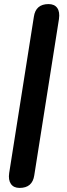

<svg xmlns="http://www.w3.org/2000/svg" viewBox="-20 -733 328 941"><path d="M76 188Q47 188 33.5 168.5Q20 149 25 115L146 -651Q155 -713 218 -713Q247 -713 260.5 -694Q274 -675 269 -640L148 126Q139 188 76 188Z"/></svg>

Font: Nunito
Style: Bold Italic
Weight: 700
Italic angle: -9°
Designer: Vernon Adams
Foundry: Vernon Adams
Version: Version 3.601; ttfautohint (v1.8.2.53-6de2)